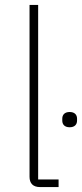

<svg xmlns="http://www.w3.org/2000/svg" viewBox="-20 -760 335 780"><path d="M263 -243C284 -243 293 -255 293 -270V-278C293 -293 284 -305 263 -305C242 -305 233 -293 233 -278V-270C233 -255 242 -243 263 -243ZM218 0V-31H135V-740H100V-42C100 -15 114 0 143 0Z"/></svg>

Font: IBM Plex Thai Looped ExtraLight
Style: Regular
Weight: 200
Designer: Mike Abbink, Paul van der Laan, Pieter van Rosmalen, Ben Mitchell, Mark Frömberg
Foundry: Bold Monday
Version: Version 1.0